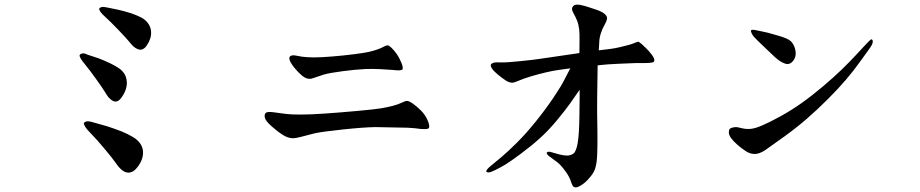

<svg xmlns="http://www.w3.org/2000/svg" viewBox="-20 -732 4040 843"><path d="M529 -403Q537 -387 537 -365Q536 -348 529.5 -332Q523 -316 512 -301.5Q501 -287 488 -286Q475 -285 457 -304Q451 -311 440.5 -328.5Q430 -346 400.5 -387Q371 -428 355.5 -446.5Q340 -465 334 -475.5Q328 -486 330 -490.5Q332 -495 340 -497Q348 -500 364 -492L410 -477Q432 -469 462 -455Q487 -443 503.5 -431.5Q520 -420 529 -403ZM643 -597Q645 -578 639 -561Q634 -546 623.5 -531Q613 -516 599.5 -514Q586 -512 567 -527Q560 -533 548 -548Q536 -563 499.5 -601Q463 -639 445.5 -654.5Q428 -670 421 -680Q414 -690 416 -694.5Q418 -699 426 -701Q434 -703 451 -699L500 -689Q523 -684 555 -674Q581 -665 599.5 -655.5Q618 -646 629.5 -630.5Q641 -615 643 -597ZM608 -58Q607 -40 599 -23Q591 -6 577 9.5Q563 25 545 26Q527 27 508 8Q500 1 487.5 -17.5Q475 -36 437.5 -80.5Q400 -125 380.5 -144.5Q361 -164 353.5 -176.5Q346 -189 349 -193Q352 -197 360 -199Q370 -201 392 -194L449 -178Q480 -168 514 -155Q543 -143 564.5 -130Q586 -117 597.5 -99Q609 -81 608 -58Z M1704 -425Q1681 -427 1648 -428.5Q1615 -430 1586 -429Q1542 -427 1485 -419.5Q1428 -412 1403 -405L1361 -391Q1346 -385 1338 -386Q1323 -386 1306 -400Q1289 -414 1272.5 -434.5Q1256 -455 1252 -467.5Q1248 -480 1254 -485Q1260 -490 1273 -489L1307 -483Q1330 -480 1360 -480Q1389 -480 1438.5 -484Q1488 -488 1535 -494Q1582 -500 1601 -504.5Q1620 -509 1636 -514.5Q1652 -520 1664 -526.5Q1676 -533 1682 -533Q1688 -533 1699.5 -521.5Q1711 -510 1721.5 -495.5Q1732 -481 1741.5 -458.5Q1751 -436 1747.5 -428Q1744 -420 1704 -425ZM1801 -169Q1775 -172 1729 -172L1629 -174Q1574 -173 1485 -163.5Q1396 -154 1363 -147L1301 -131Q1278 -125 1267 -125Q1245 -125 1222 -139.5Q1199 -154 1172.5 -177.5Q1146 -201 1143 -215Q1140 -229 1146 -235.5Q1152 -242 1174 -240Q1216 -234 1238 -231.5Q1260 -229 1301 -229Q1342 -229 1407.5 -233.5Q1473 -238 1550 -245Q1627 -252 1653.5 -256.5Q1680 -261 1703.5 -267Q1727 -273 1743.5 -281Q1760 -289 1767 -289Q1776 -289 1793.5 -276.5Q1811 -264 1828.5 -246.5Q1846 -229 1856.5 -206Q1867 -183 1864 -171.5Q1861 -160 1801 -169Z M2484 -432Q2457 -428 2433.5 -425Q2410 -422 2376 -414Q2342 -406 2310.5 -396.5Q2279 -387 2258 -378Q2238 -369 2229 -369Q2215 -369 2200 -379Q2185 -389 2166 -404.5Q2147 -420 2140 -431.5Q2133 -443 2135 -448Q2137 -453 2148 -457Q2157 -459 2179 -458Q2201 -457 2264.5 -463.5Q2328 -470 2346 -473L2524 -499Q2524 -532 2524.5 -558Q2525 -584 2523 -603Q2520 -626 2513.5 -642Q2507 -658 2498 -674Q2489 -690 2492.5 -698.5Q2496 -707 2504 -710Q2512 -713 2525 -711Q2544 -707 2557 -703Q2570 -699 2596.5 -690Q2623 -681 2634 -671.5Q2645 -662 2645.5 -653Q2646 -644 2634 -622Q2625 -607 2618 -585.5Q2611 -564 2611 -543L2609 -511Q2643 -515 2662 -517.5Q2681 -520 2704 -525.5Q2727 -531 2741.5 -535Q2756 -539 2767.5 -544Q2779 -549 2783 -549Q2787 -547 2797 -539L2816 -521Q2826 -512 2840 -494Q2853 -477 2853 -469Q2853 -463 2850.5 -460.5Q2848 -458 2840 -457Q2828 -455 2805.5 -455Q2783 -455 2768 -455Q2756 -455 2695.5 -452Q2635 -449 2623 -447L2604 -445Q2603 -364 2602 -307Q2601 -250 2603 -156Q2604 -61 2600 -25Q2596 6 2587 22.5Q2578 39 2560.5 57.5Q2543 76 2525 85Q2510 94 2500 89Q2494 87 2487 65.5Q2480 44 2464.5 22.5Q2449 1 2438.5 -9.5Q2428 -20 2407.5 -34Q2387 -48 2383 -54Q2379 -60 2381 -62.5Q2383 -65 2389 -66Q2395 -66 2405.5 -62.5Q2416 -59 2435.5 -54Q2455 -49 2469 -49Q2486 -49 2498 -58Q2510 -67 2516.5 -105Q2523 -143 2524 -226L2525 -307V-338Q2504 -307 2482.5 -277Q2461 -247 2425 -203.5Q2389 -160 2351.5 -126Q2314 -92 2267.5 -57.5Q2221 -23 2200.5 -10.5Q2180 2 2157 13.5Q2134 25 2125.5 25Q2117 25 2115.5 21.5Q2114 18 2119.5 11Q2125 4 2137 -5.5Q2149 -15 2180 -41Q2211 -67 2250.5 -106.5Q2290 -146 2332 -198Q2374 -250 2409.5 -302.5Q2445 -355 2459 -384L2484 -432Z M3809 -537Q3805 -528 3794 -513.5Q3783 -499 3756 -461Q3729 -423 3695.5 -383.5Q3662 -344 3615 -297Q3568 -250 3523 -211Q3478 -172 3427 -135L3361 -88Q3338 -70 3322 -63Q3307 -56 3293 -56Q3273 -56 3253.5 -69Q3234 -82 3217.5 -96.5Q3201 -111 3190.5 -125Q3180 -139 3180 -150Q3180 -161 3184 -166Q3188 -170 3196.5 -172Q3205 -174 3213 -174Q3217 -174 3237.5 -169Q3258 -164 3278.5 -166.5Q3299 -169 3328 -182Q3359 -195 3407 -221.5Q3455 -248 3499.5 -279.5Q3544 -311 3592.5 -352Q3641 -393 3675 -426Q3709 -459 3735.5 -487.5Q3762 -516 3774.5 -529.5Q3787 -543 3796 -552Q3805 -561 3808 -559Q3811 -557 3812 -552Q3813 -547 3809 -537ZM3369 -494 3330 -531Q3320 -541 3303.5 -556.5Q3287 -572 3281 -584Q3275 -596 3278 -599Q3281 -602 3291 -601Q3302 -599 3323 -594.5Q3344 -590 3352.5 -588Q3361 -586 3400 -574.5Q3439 -563 3451 -552Q3463 -541 3469 -523.5Q3475 -506 3473 -489Q3471 -476 3462 -464.5Q3453 -453 3441 -451Q3433 -449 3414.5 -458Q3396 -467 3369 -494Z"/></svg>

Font: ChillKai
Style: Regular
Weight: 400
Designer: ChillType
Foundry: 寒蝉字型
Version: Version 2.000